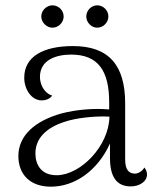

<svg xmlns="http://www.w3.org/2000/svg" viewBox="-20 -690 583 721"><path d="M177 -586C200 -586 219 -606 219 -628C219 -651 200 -670 177 -670C155 -670 135 -651 135 -628C135 -606 155 -586 177 -586ZM345 -586C368 -586 387 -606 387 -628C387 -651 368 -670 345 -670C323 -670 304 -651 304 -628C304 -606 323 -586 345 -586ZM522 -61C514 -46 498 -38 487 -38C463 -38 450 -54 450 -91V-302C450 -446 388 -517 254 -517C143 -517 71 -478 71 -398C71 -356 97 -313 137 -313C149 -313 166 -317 176 -331C144 -341 130 -375 130 -401C130 -467 194 -485 247 -485C349 -485 390 -424 390 -305V-279C335 -284 268 -279 211 -264C111 -236 49 -181 49 -104C49 -36 92 11 171 11C262 11 347 -50 393 -151V-97C393 -26 418 10 471 10C503 10 532 -8 532 -34C532 -42 530 -52 522 -61ZM195 -32C135 -31 113 -71 113 -114C113 -170 153 -210 221 -232C266 -248 342 -255 391 -252C389 -141 283 -34 195 -32Z"/></svg>

Font: Arima Koshi Light
Style: Regular
Weight: 300
Designer: Joana Correia and Natanael Gama
Foundry: NDISCOVER
Version: Version 1.019;PS 001.019;hotconv 1.0.88;makeotf.lib2.5.64775